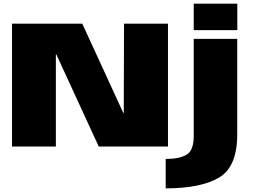

<svg xmlns="http://www.w3.org/2000/svg" viewBox="-20 -805 1392 1055"><path d="M46 0H287V-506H289.5L522.5 0H903V-675H661.5L660 -182.5H658.5L432 -675H46ZM890.5 230Q1083.5 230 1183.5 170.8Q1283.5 111.5 1283.5 -65.5V-591.5H1044.5V-58Q1044.5 22.5 1004.5 45.5Q964.5 68.5 890.5 68.5ZM1044.5 -785V-639.5H1284V-785Z"/></svg>

Font: Anybody SemiExpanded Black
Style: Regular
Weight: 900
Width: 6
Version: Version 1.113;gftools[0.9.25]